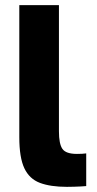

<svg xmlns="http://www.w3.org/2000/svg" viewBox="-20 -720 375 746"><path d="M240 6Q176 6 135 -9.5Q94 -25 74.5 -66.5Q55 -108 55 -187V-700H209V-210Q209 -161 222.5 -141.5Q236 -122 279 -122Q291 -122 299 -122.5Q307 -123 315 -124V3Q305 4 293.5 4.5Q282 5 268.5 5.5Q255 6 240 6Z"/></svg>

Font: Golos Text
Style: Bold
Weight: 700
Designer: A.Korolkova, Vitaly Kuzmin
Foundry: ParaType Ltd
Version: Version 2.004